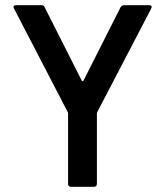

<svg xmlns="http://www.w3.org/2000/svg" viewBox="-20 -720 636 739"><path d="M242 -12V-283Q242 -287 241 -288L34 -687L32 -693Q32 -700 42 -700H139Q149 -700 152 -692L295 -409Q295 -408 298 -408Q300 -408 301 -409L444 -692Q449 -700 457 -700H554Q561 -700 563 -696.5Q565 -693 562 -687L354 -288Q354 -287 353.5 -286Q353 -285 353 -283V-12Q353 -7 350 -4Q347 -1 342 -1H253Q248 -1 245 -4Q242 -7 242 -12Z"/></svg>

Font: Barlow GEO Semi Bold
Style: Regular
Weight: 600
Designer: Jeremy Tribby
Foundry: Tribby Type
Version: Version 1.408